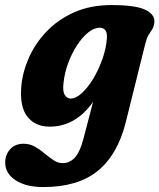

<svg xmlns="http://www.w3.org/2000/svg" viewBox="-66 -489 629 758"><path d="M430 -4.5Q398 122.5 319.5 186Q241 249.5 104.5 249.5Q37 249.5 -4.2 222.8Q-45.5 196 -45.5 152.5Q-45.5 122 -26 100.2Q-6.5 78.5 27 78.5Q51.5 78.5 71.8 90Q92 101.5 110 116.8Q128 132 145.5 143.5Q163 155 181.5 155Q209.5 155 229.8 132.8Q250 110.5 263.5 58.5L301.5 -87Q232.5 11 130 11Q73.5 11 42.5 -28Q11.5 -67 18 -146.5Q22.5 -202 47 -258.8Q71.5 -315.5 116.5 -363.2Q161.5 -411 226 -440Q290.5 -469 374 -469Q472 -469 510.2 -449.2Q548.5 -429.5 543 -397Q540.5 -381.5 534.2 -372.2Q528 -363 521 -351.8Q514 -340.5 508.5 -320ZM185 -163.5Q180.5 -130 189.2 -115Q198 -100 213 -100Q234 -100 257.8 -122Q281.5 -144 302.8 -179.5Q324 -215 338.5 -256.5Q353 -298 356 -337.5Q359 -379.5 327.5 -379.5Q305 -379.5 281.5 -360.2Q258 -341 237.5 -309.2Q217 -277.5 203 -239.5Q189 -201.5 185 -163.5Z"/></svg>

Font: Fraunces 72pt SuperSoft
Style: Bold Italic
Weight: 700
Italic angle: -16°
Version: Version 1.000;[0bf87f6ff]